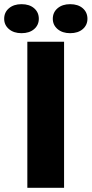

<svg xmlns="http://www.w3.org/2000/svg" viewBox="-62 -900 439 920"><path d="M69 0V-700H245V0ZM41 -741Q4 -741 -19 -760.5Q-42 -780 -42 -810Q-42 -841 -19 -860.5Q4 -880 41 -880Q79 -880 101.5 -860.5Q124 -841 124 -810Q124 -780 101.5 -760.5Q79 -741 41 -741ZM274 -741Q237 -741 214 -760.5Q191 -780 191 -810Q191 -841 214 -860.5Q237 -880 274 -880Q312 -880 334.5 -860.5Q357 -841 357 -810Q357 -780 334.5 -760.5Q312 -741 274 -741Z"/></svg>

Font: REM Medium
Style: Bold
Weight: 700
Version: Version 1.005;gftools[0.9.28]